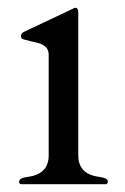

<svg xmlns="http://www.w3.org/2000/svg" viewBox="-20 -473 321 493"><path d="M234 -19Q257 -16 257 -7Q257 -1 252 0H34Q29 -1 29 -7Q29 -16 52 -19Q105 -26 105 -74V-333Q105 -353 83 -361Q73 -364 61.5 -366.5Q50 -369 43.5 -371Q37 -373 35.5 -374.5Q34 -376 34 -381.5Q34 -387 41 -391L166 -450Q171 -453 173 -453Q181 -453 181 -441V-74Q181 -26 234 -19Z"/></svg>

Font: Cardo
Style: Regular
Weight: 400
Designer: David J. Perry
Foundry: David J. Perry
Version: Version 1.0451